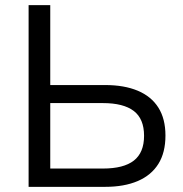

<svg xmlns="http://www.w3.org/2000/svg" viewBox="-20 -725 711 745"><path d="M91 0V-705H175V-395H388Q462 -395 514.5 -373Q567 -351 594.5 -307.5Q622 -264 622 -199Q622 -133 594.5 -89Q567 -45 514.5 -22.5Q462 0 388 0ZM175 -71H379Q460 -71 499.5 -102Q539 -133 539 -198Q539 -264 499 -294.5Q459 -325 379 -325H175Z"/></svg>

Font: Nunito Sans 11pt
Style: Regular
Weight: 400
Version: Version 3.101;gftools[0.9.27]